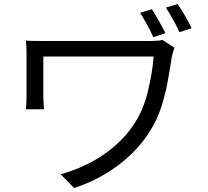

<svg xmlns="http://www.w3.org/2000/svg" viewBox="-20 -879 1040 961"><path d="M740.2 -833Q756.3 -807.6 775.4 -774.2Q794.4 -740.7 808.1 -712.9L747.1 -692.9Q734.4 -723.1 716.3 -755.6Q698.2 -788.1 681.2 -814.9ZM869.1 -858.9Q886.2 -833.5 905.5 -800.8Q924.8 -768.1 939 -737.8L877.9 -717.8Q863.8 -749.5 845.9 -781.7Q828.1 -814 810.1 -840.8ZM853 -640.1Q850.1 -632.3 845.7 -616.9Q841.3 -601.6 839.8 -594.2Q831.1 -534.7 819.1 -469.5Q807.1 -404.3 786.1 -340.3Q765.1 -276.4 729 -220.2Q668.5 -124 569.8 -50.5Q471.2 22.9 351.1 62L283.2 -6.8Q356.4 -26.4 426 -62Q495.6 -97.7 554.2 -147.9Q612.8 -198.2 653.8 -262.2Q696.8 -328.1 719.2 -417.7Q741.7 -507.3 749 -596.2Q734.9 -596.2 694.3 -596.2Q653.8 -596.2 597.4 -596.2Q541 -596.2 479 -596.2Q417 -596.2 359.4 -596.2Q301.8 -596.2 258.3 -596.2Q214.8 -596.2 196.8 -596.2Q196.8 -585 196.8 -557.4Q196.8 -529.8 196.8 -496.8Q196.8 -463.9 196.8 -435.8Q196.8 -407.7 196.8 -396Q196.8 -384.8 197.8 -367.7Q198.7 -350.6 200.2 -332H109.9Q112.8 -368.2 112.8 -396Q112.8 -407.7 112.8 -436Q112.8 -464.4 112.8 -498.5Q112.8 -532.7 112.8 -563.2Q112.8 -593.8 112.8 -609.9Q112.8 -644.5 109.9 -675.8Q129.4 -674.3 156.5 -674.1Q183.6 -673.8 215.8 -673.8Q224.6 -673.8 261.2 -673.8Q297.9 -673.8 351.3 -673.8Q404.8 -673.8 464.4 -673.8Q523.9 -673.8 579.3 -673.8Q634.8 -673.8 675.3 -673.8Q715.8 -673.8 730 -673.8Q745.6 -673.8 762.5 -674.8Q779.3 -675.8 793 -679.2Z"/></svg>

Font: Source Han Sans CN
Style: Regular
Weight: 400
Designer: Ryoko NISHIZUKA  (kana, bopomofo & ideographs); Paul D. Hunt (Latin, Greek & Cyrillic); Sandoll Communications , Soo-you
Foundry: Adobe
Version: Version 2.004;hotconv 1.0.118;makeotfexe 2.5.65603